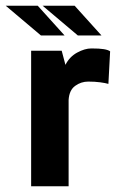

<svg xmlns="http://www.w3.org/2000/svg" viewBox="-76 -646 408 666"><path d="M32 0V-470H138L151 -421Q165 -449 191.5 -463.5Q218 -478 241 -478Q269 -478 284 -475.5Q299 -473 306 -468L300 -355Q290 -358 271.5 -360.5Q253 -363 230 -363Q205 -363 184.5 -348Q164 -333 162 -299V0ZM66 -523 -56 -626H55L148 -523ZM194 -523 72 -626H183L276 -523Z"/></svg>

Font: Smooch Sans ExtraBold
Style: Regular
Weight: 800
Designer: Robert E. Leuschke
Foundry: Robert E. Leuschke
Version: Version 1.010